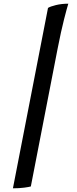

<svg xmlns="http://www.w3.org/2000/svg" viewBox="-20 -820 419 1040"><path d="M50 200 240 -777Q252 -785 283 -792.5Q314 -800 350 -800Q343 -778 327 -715.5Q311 -653 292 -556L147 190Q137 193 110.5 196.5Q84 200 50 200Z"/></svg>

Font: Texturina 72pt 72pt ExtraBold
Style: Italic
Weight: 800
Italic angle: -11°
Designer: Guillermo Torres Carreño
Foundry: Omnibus-Type
Version: Version 1.002; ttfautohint (v1.8.3)